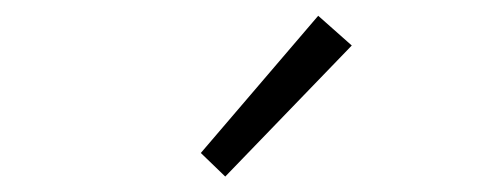

<svg xmlns="http://www.w3.org/2000/svg" viewBox="-20 -861 634 246"><path d="M268.6 -634.8 237.3 -665 387.7 -840.8 430.7 -802.7Z"/></svg>

Font: Gen Shin Gothic Light
Style: Regular
Weight: 200
Designer: [Source Han Sans]
Ryoko NISHIZUKA  (kana & ideographs); Paul D. Hunt (Latin, Greek & Cyrillic); Wenlong ZHANG  (bopomofo
Version: Version 1.002.20150607